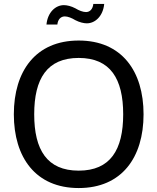

<svg xmlns="http://www.w3.org/2000/svg" viewBox="-20 -939 794 971"><path d="M378 -646C538 -646 603 -541 603 -361C603 -181 538 -76 378 -76C218 -76 153 -181 153 -361C153 -541 218 -646 378 -646ZM706 -361C706 -579 596 -734 378 -734C160 -734 50 -579 50 -361C50 -143 160 12 378 12C596 12 706 -143 706 -361ZM452 -919C449 -892 434 -878 415 -878C399 -878 379 -886 361 -897C340 -908 319 -913 303 -913C261 -913 221 -877 215 -815H270C273 -842 288 -856 308 -856C323 -856 343 -848 361 -837C382 -826 404 -821 419 -821C461 -821 501 -857 507 -919Z"/></svg>

Font: Perun
Style: Regular
Weight: 400
Foundry: Copyright (c) Stefan Peev, Context Ltd, 2016
Version: Version 1.089